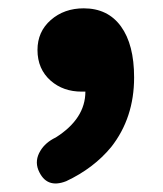

<svg xmlns="http://www.w3.org/2000/svg" viewBox="-20 -227 391 461"><path d="M72 181Q63 158 77 135Q89 115 114 103Q185 58 185 -7H176Q132 -7 102 -33Q70 -61 70 -107Q70 -151 102 -179Q134 -207 181 -207Q239 -207 270.5 -163.5Q302 -120 302 -41Q302 56 247 126Q205 177 139 208Q91 227 72 181Z"/></svg>

Font: GenSenRounded TW H
Style: Regular
Weight: 900
Version: Version 1.501;PS 1;hotconv 16.6.51;makeotf.lib2.5.65220